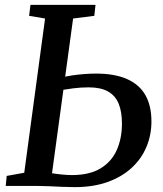

<svg xmlns="http://www.w3.org/2000/svg" viewBox="-20 -763 670 788"><path d="M287 5Q265 5 236.2 3.8Q207.5 2.5 179 1.2Q150.5 0 129 0H3.5L7.5 -41L79.5 -54L165 -687L99.5 -698L105 -743H372L367 -698L280 -687L193.5 -52Q211.5 -49 233.5 -46.8Q255.5 -44.5 275 -44.5Q348 -44.5 393.2 -72.2Q438.5 -100 459.5 -147.8Q480.5 -195.5 480.5 -255.5Q480.5 -305 466.8 -338Q453 -371 423 -387.8Q393 -404.5 343.5 -404.5Q312 -404.5 281 -400.5Q250 -396.5 229.5 -393L235.5 -445.5Q252.5 -450 276 -453.5Q299.5 -457 325 -459Q350.5 -461 374 -461Q451 -461 501.5 -438.5Q552 -416 576.8 -372.5Q601.5 -329 601.5 -264.5Q601.5 -209 581 -160Q560.5 -111 520.2 -74Q480 -37 421.5 -16Q363 5 287 5Z"/></svg>

Font: Merriweather 20pt Medium
Style: Italic
Weight: 500
Italic angle: -7.8°
Version: Version 2.101